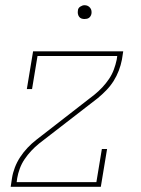

<svg xmlns="http://www.w3.org/2000/svg" viewBox="-20 -717 540 737"><path d="M21 0 26 -33Q29 -53 37 -74Q45 -95 57.5 -114Q70 -133 85.5 -149.5Q101 -166 119 -180L343 -354Q359 -367 373 -382Q387 -397 398.5 -414Q410 -431 417 -450Q424 -469 428 -488L430 -502H124L103 -375H83L107 -520H453L448 -488Q444 -467 436 -446Q428 -425 416 -406Q404 -387 388 -370.5Q372 -354 355 -340L130 -166Q114 -153 100 -138Q86 -123 74.5 -106Q63 -89 56 -70Q49 -51 46 -33L44 -18H350L371 -145H391L367 0ZM304 -644Q298 -644 292.5 -646Q287 -648 283.5 -653Q280 -658 279 -664Q278 -670 279 -676Q279 -681 281.5 -685Q284 -689 288 -691.5Q292 -694 296 -695.5Q300 -697 305 -697Q311 -697 316.5 -694.5Q322 -692 326 -687Q330 -682 331 -676Q332 -670 331 -664Q330 -659 327.5 -655Q325 -651 321.5 -648.5Q318 -646 313.5 -645Q309 -644 304 -644Z"/></svg>

Font: Iosevka Curly Slab Thin
Style: Italic
Weight: 100
Italic angle: -9°
Monospace: yes
Designer: Belleve Invis
Foundry: Belleve Invis
Version: Version 22.1.2; ttfautohint (v1.8.4)